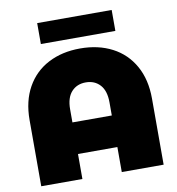

<svg xmlns="http://www.w3.org/2000/svg" viewBox="-95 -981 982 1066"><g transform="rotate(-10 396.0 -448.0)"><path d="M741 -373V0H505V-141H283V0H51V-373Q51 -480 94.5 -557.5Q138 -635 216 -675.5Q294 -716 396 -716Q498 -716 576 -675.5Q654 -635 697.5 -557.5Q741 -480 741 -373ZM505 -319V-393Q505 -458 474.5 -491.5Q444 -525 394 -525Q344 -525 313.5 -491.5Q283 -458 283 -393V-319ZM186 -896H606V-778H186Z"/></g></svg>

Font: Montserrat Alternates Black
Style: Regular
Weight: 900
Designer: Julieta Ulanovsky
Foundry: Julieta Ulanovsky
Version: Version 7.200